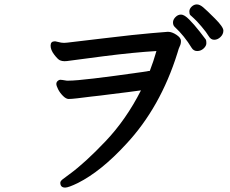

<svg xmlns="http://www.w3.org/2000/svg" viewBox="-20 -829 1040 869"><path d="M953 -745Q991 -707 991 -690.5Q991 -674 978 -661.5Q965 -649 949.5 -649Q934 -649 924.5 -665.5Q915 -682 892 -709Q869 -736 857.5 -746Q846 -756 841.5 -760.5Q837 -765 837 -777Q837 -789 847.5 -799Q858 -809 871 -809Q884 -809 899.5 -796Q915 -783 953 -745ZM847 -613Q815 -666 770 -708Q763 -715 763 -727.5Q763 -740 774 -751.5Q785 -763 799.5 -763Q814 -763 836 -741Q858 -719 883.5 -686.5Q909 -654 911.5 -650Q914 -646 914 -633.5Q914 -621 901.5 -609.5Q889 -598 872.5 -598Q856 -598 847 -613ZM275 20Q253 20 253 -2Q253 -9 263.5 -17.5Q274 -26 295 -41Q365 -92 458 -190Q551 -288 618 -420L558 -412Q522 -408 477.5 -402Q433 -396 394 -392L329 -384Q303 -381 291 -381Q279 -381 265 -395Q251 -409 243 -425Q235 -441 235 -449Q235 -457 241 -462.5Q247 -468 252.5 -468Q258 -468 282 -464H292Q351 -464 624 -503L644 -506Q652 -508 658 -508Q675 -552 688 -598Q586 -592 449 -574.5Q312 -557 297 -554.5Q282 -552 271.5 -552Q261 -552 251.5 -556Q242 -560 225.5 -581.5Q209 -603 209 -622.5Q209 -642 228 -642Q229 -642 230 -642L257 -636L270 -635L284 -636Q303 -638 448.5 -655.5Q594 -673 666 -679L739 -685H741Q758 -685 778.5 -671.5Q799 -658 799 -644Q799 -630 794 -620.5Q789 -611 783 -589Q706 -343 551 -177Q438 -54 333 -1Q290 20 275 20Z"/></svg>

Font: LXGW ZhenKai
Style: Regular
Weight: 400
Designer: LXGW / Fontworks Inc.
Foundry: LXGW / Fontworks Inc.
Version: Version 0.800;June 8, 2025